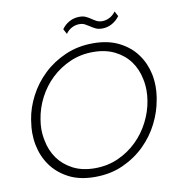

<svg xmlns="http://www.w3.org/2000/svg" viewBox="-97 -1006 1065 1114"><g transform="rotate(-10 435.0 -448.5)"><path d="M374 17Q282 17 218 -17Q154 -51 116 -105Q78 -159 65 -226Q58 -262 58 -298Q58 -329 63 -359L65 -375Q76 -444 111 -511Q146 -578 201.5 -631Q257 -684 331.5 -716.5Q406 -749 495 -749Q584 -749 648 -716.5Q712 -684 750.5 -631Q789 -578 803 -511Q810 -475 810 -438Q810 -407 805 -375L802 -359Q791 -293 757.5 -226Q724 -159 669.5 -105Q615 -51 540.5 -17Q466 17 374 17ZM382 -33Q457 -33 520 -61.5Q583 -90 630.5 -136.5Q678 -183 708.5 -243Q739 -303 749 -366Q754 -396 754 -425Q754 -460 747 -493Q735 -553 702 -598.5Q669 -644 614.5 -671.5Q560 -699 487 -699Q413 -699 350.5 -671.5Q288 -644 240 -598.5Q192 -553 160.5 -492.5Q129 -432 119 -366Q114 -337 114 -309Q114 -276 121 -243Q132 -183 165 -136.5Q198 -90 252.5 -61.5Q307 -33 382 -33ZM564 -824Q541 -824 525.5 -831.5Q510 -839 497 -848Q483 -857 469.5 -864.5Q456 -872 436 -872Q414 -872 393 -861.5Q372 -851 356 -829L340 -859Q357 -884 384.5 -899Q412 -914 444 -914Q467 -914 482.5 -906.5Q498 -899 511 -890Q524 -881 538 -873.5Q552 -866 572 -866Q593 -866 614 -876.5Q635 -887 651 -909L667 -879Q649 -854 622 -839Q595 -824 564 -824Z"/></g></svg>

Font: Sora ExtraLight
Style: Italic
Weight: 200
Designer: Jonathan Barnbrook, Juli√°n Moncada
Version: Version 1.000